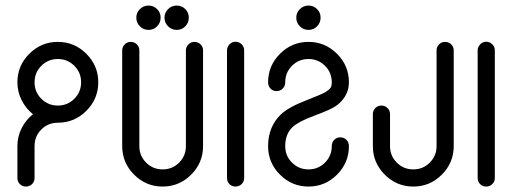

<svg xmlns="http://www.w3.org/2000/svg" viewBox="-20 -685 1881 705"><path d="M192.4 -234.4Q156.7 -234.4 131.8 -209.5Q106.9 -184.6 106.9 -148.9V-31.2Q106.9 -18.1 97.7 -9Q88.4 0 75.2 0Q62 0 53 -9Q43.9 -18.1 43.9 -31.2V-148.9Q43.9 -183.6 59.3 -214.1Q74.7 -244.6 101.1 -265.6Q74.7 -286.6 59.3 -317.4Q43.9 -348.1 43.9 -382.8Q43.9 -443.8 87.6 -487.5Q131.3 -531.2 192.4 -531.2Q253.4 -531.2 297.1 -487.5Q340.8 -443.8 340.8 -382.8Q340.8 -321.8 297.1 -278.1Q253.4 -234.4 192.4 -234.4ZM252.9 -443.4Q228 -468.3 192.4 -468.3Q156.7 -468.3 131.8 -443.4Q106.9 -418.5 106.9 -382.8Q106.9 -347.2 131.8 -322.3Q156.7 -297.4 192.4 -297.4Q228 -297.4 252.9 -322.3Q277.8 -347.2 277.8 -382.8Q277.8 -418.5 252.9 -443.4Z M662.6 -500Q662.6 -512.7 671.9 -522Q681.2 -531.2 693.8 -531.2Q707 -531.2 716.3 -522.2Q725.6 -513.2 725.6 -500V-148.4Q725.6 -87.4 681.9 -43.7Q638.2 0 577.1 0Q516.1 0 472.4 -43.7Q428.7 -87.4 428.7 -148.4V-500Q428.7 -512.7 438 -522Q447.3 -531.2 460 -531.2Q473.1 -531.2 482.4 -522.2Q491.7 -513.2 491.7 -500V-148.4Q491.7 -112.8 516.6 -87.9Q541.5 -63 577.1 -63Q612.8 -63 637.7 -87.9Q662.6 -112.8 662.6 -148.4ZM493.7 -651.6Q506.8 -664.6 525.4 -664.6Q543.9 -664.6 556.9 -651.6Q569.8 -638.7 569.8 -620.1Q569.8 -601.6 556.9 -588.4Q543.9 -575.2 525.4 -575.2Q506.8 -575.2 493.7 -588.4Q480.5 -601.6 480.5 -620.1Q480.5 -638.7 493.7 -651.6ZM597.2 -651.6Q610.4 -664.6 628.9 -664.6Q647.5 -664.6 660.4 -651.6Q673.3 -638.7 673.3 -620.1Q673.3 -601.6 660.4 -588.4Q647.5 -575.2 628.9 -575.2Q610.4 -575.2 597.2 -588.4Q584 -601.6 584 -620.1Q584 -638.7 597.2 -651.6Z M813.5 -500Q813.5 -512.7 822.8 -522.2Q832 -531.7 844.7 -531.7Q857.9 -531.7 867.2 -522.5Q876.5 -513.2 876.5 -500V-31.2Q876.5 -18.1 867.2 -9Q857.9 0 844.7 0Q831.5 0 822.5 -9Q813.5 -18.1 813.5 -31.2Z M1261.2 -382.8Q1261.2 -354.5 1247.1 -331.3Q1232.9 -308.1 1210.4 -293.9Q1190.9 -281.2 1133.1 -259.8Q1075.2 -238.3 1054.2 -218.3Q1027.3 -192.9 1027.3 -148.4Q1027.3 -112.8 1052.2 -87.9Q1077.1 -63 1112.8 -63Q1148.4 -63 1173.3 -87.9Q1198.2 -112.8 1198.2 -148.4Q1198.2 -162.1 1207 -171.4Q1215.8 -180.7 1229.5 -180.7Q1243.2 -180.7 1252.2 -171.4Q1261.2 -162.1 1261.2 -148.4Q1261.2 -87.4 1217.5 -43.7Q1173.8 0 1112.8 0Q1051.8 0 1008.1 -43.7Q964.4 -87.4 964.4 -148.4Q964.4 -219.2 1010.7 -264.2Q1038.6 -291 1101.6 -315.4Q1163.6 -339.4 1176.3 -347.7Q1189.5 -356 1193.8 -362.8Q1198.2 -369.6 1198.2 -382.8Q1198.2 -418.5 1173.3 -443.4Q1148.4 -468.3 1112.8 -468.3Q1077.1 -468.3 1052.2 -443.4Q1027.3 -418.5 1027.3 -382.8Q1027.3 -369.1 1018.3 -359.9Q1009.3 -350.6 995.6 -350.6Q981.9 -350.6 973.1 -359.9Q964.4 -369.1 964.4 -382.8Q964.4 -443.8 1008.1 -487.5Q1051.8 -531.2 1112.8 -531.2Q1173.8 -531.2 1217.5 -487.5Q1261.2 -443.8 1261.2 -382.8ZM1081.1 -651.6Q1094.2 -664.6 1112.8 -664.6Q1131.3 -664.6 1144.3 -651.6Q1157.2 -638.7 1157.2 -620.1Q1157.2 -601.6 1144.3 -588.4Q1131.3 -575.2 1112.8 -575.2Q1094.2 -575.2 1081.1 -588.4Q1067.9 -601.6 1067.9 -620.1Q1067.9 -638.7 1081.1 -651.6Z M1583 -500Q1583 -512.7 1592 -522Q1601.1 -531.2 1614.3 -531.2Q1627.4 -531.2 1636.7 -522.2Q1646 -513.2 1646 -500V-148.4Q1646 -87.4 1602.3 -43.7Q1558.6 0 1497.6 0Q1436.5 0 1392.8 -43.7Q1349.1 -87.4 1349.1 -148.4V-266.1Q1349.1 -279.3 1358.2 -288.3Q1367.2 -297.4 1380.4 -297.4Q1393.6 -297.4 1402.8 -288.3Q1412.1 -279.3 1412.1 -266.1V-148.4Q1412.1 -112.8 1437 -87.9Q1461.9 -63 1497.6 -63Q1533.2 -63 1558.1 -87.9Q1583 -112.8 1583 -148.4Z M1733.9 -500Q1733.9 -512.7 1743.2 -522.2Q1752.4 -531.7 1765.1 -531.7Q1778.3 -531.7 1787.6 -522.5Q1796.9 -513.2 1796.9 -500V-31.2Q1796.9 -18.1 1787.6 -9Q1778.3 0 1765.1 0Q1752 0 1742.9 -9Q1733.9 -18.1 1733.9 -31.2Z"/></svg>

Font: Fandogh
Style: Regular
Weight: 400
Designer: Amin Abedi
Version: Version 1.00